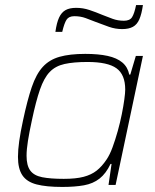

<svg xmlns="http://www.w3.org/2000/svg" viewBox="-20 -731 614 759"><path d="M226 8Q163 8 124.5 -2Q86 -12 68.5 -38Q51 -64 51 -111Q51 -138 56 -173.5Q61 -209 71 -255Q88 -335 105.5 -386.5Q123 -438 149 -466.5Q175 -495 215.5 -506.5Q256 -518 317 -518Q369 -518 405.5 -510Q442 -502 463.5 -484Q485 -466 491 -436H495L517 -510H545L437 0H409L421 -83H417Q399 -45 373.5 -25Q348 -5 312 1.5Q276 8 226 8ZM232 -24Q280 -24 310.5 -32Q341 -40 362 -56.5Q383 -73 401 -100Q414 -119 425 -149Q436 -179 445.5 -213Q455 -247 461.5 -279.5Q468 -312 471.5 -338Q475 -364 475 -377Q475 -436 440.5 -461Q406 -486 326 -486Q271 -486 235 -478Q199 -470 176.5 -446.5Q154 -423 138 -377Q122 -331 106 -255Q96 -209 90.5 -174.5Q85 -140 85 -115Q85 -77 99.5 -57Q114 -37 146.5 -30.5Q179 -24 232 -24ZM199 -605Q204 -641 213.5 -661.5Q223 -682 239 -691Q255 -700 281 -700Q308 -700 333.5 -691.5Q359 -683 385 -672Q405 -664 425.5 -656.5Q446 -649 470 -649Q493 -649 502 -663Q511 -677 518 -711H545Q540 -676 531 -655Q522 -634 505.5 -625Q489 -616 463 -616Q436 -616 410.5 -625Q385 -634 359 -644Q339 -652 318.5 -659.5Q298 -667 274 -667Q252 -667 243 -653Q234 -639 226 -605Z"/></svg>

Font: Saira Thin
Style: Italic
Weight: 100
Italic angle: -12°
Designer: Hector Gatti with collaboration of the Omnibus-Type team
Foundry: Omnibus-Type
Version: Version 1.101